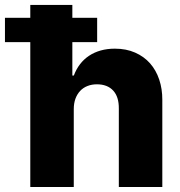

<svg xmlns="http://www.w3.org/2000/svg" viewBox="-66 -747 721 767"><path d="M-46.2 -578.8V-675.8H55V-727.3H223V-675.8H322.1V-578.8H223V-445.3H229Q238.3 -470.5 253.6 -490.4Q268.8 -510.3 289.6 -524.1Q310.4 -538 336.3 -545.3Q362.2 -552.6 392.8 -552.6Q438.2 -552.6 473.7 -536.9Q509.2 -521.3 533.4 -494Q557.5 -466.6 570.1 -429Q582.7 -391.3 582.4 -347.7V0H408.7V-313.6Q409.1 -360.4 386 -385.3Q362.9 -410.2 321 -410.2Q300.4 -410.2 283.4 -403.4Q266.3 -396.7 254.3 -383.9Q242.2 -371.1 235.4 -352.8Q228.7 -334.5 228.7 -311.1V0H55V-578.8Z"/></svg>

Font: Inter P Extra Bold
Style: Regular
Weight: 800
Designer: Rasmus Andersson
Foundry: rsms
Version: Version 3.018;git-588b23468